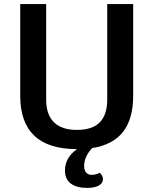

<svg xmlns="http://www.w3.org/2000/svg" viewBox="-20 -720 750 940"><path d="M632 -700V-251Q632 -138 582.5 -74.5Q533 -11 431 5Q392 47 392 93Q392 114 402 125Q412 136 429 136Q450 136 468 126Q484 139 484 157Q484 177 463.5 188.5Q443 200 407 200Q355 200 326.5 178.5Q298 157 298 115Q298 52 357 10H356Q79 10 79 -251V-700H206V-233Q206 -159 244 -121.5Q282 -84 356 -84Q432 -84 468.5 -121Q505 -158 505 -233V-700Z"/></svg>

Font: Krub SemiBold
Style: Regular
Weight: 600
Version: Version 1.000; ttfautohint (v1.6)